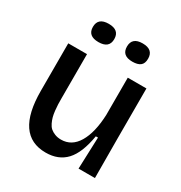

<svg xmlns="http://www.w3.org/2000/svg" viewBox="-169 -830 913 966"><g transform="rotate(30 287.5 -347.0)"><path d="M381.8 -601.1Q320.8 -601.1 320.8 -653.8Q320.8 -707 381.8 -707Q443.8 -707 443.8 -653.8Q443.8 -625.5 428.2 -613.3Q412.6 -601.1 381.8 -601.1ZM123 -653.8Q123 -707 185.1 -707Q247.1 -707 247.1 -653.8Q247.1 -601.1 185.1 -601.1Q123 -601.1 123 -653.8ZM232.9 13.2Q57.1 13.2 57.1 -244.1V-520H166V-264.2Q166 -243.2 166.5 -228.8Q167 -214.4 169.2 -193.8Q171.4 -173.3 175.3 -158.9Q179.2 -144.5 186.5 -128.9Q193.8 -113.3 204.3 -104Q214.8 -94.7 231 -88.4Q247.1 -82 267.1 -82Q328.6 -82 363.5 -140.6Q398.4 -199.2 402.8 -303.2V-520H511.2V-230L512.2 0H417L423.8 -184.1H411.1Q393.6 -80.1 350.1 -33.4Q306.6 13.2 232.9 13.2Z"/></g></svg>

Font: Bricolage Grotesque Medium
Style: Regular
Weight: 500
Designer: Mathieu Triay
Foundry: Atelier Triay
Version: Version 1.000;gftools[0.9.30]